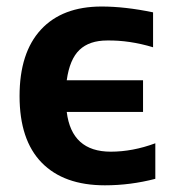

<svg xmlns="http://www.w3.org/2000/svg" viewBox="-20 -550 553 580"><path d="M287.1 -530.3Q357.4 -530.3 442.4 -512.7V-407.2Q371.1 -428.7 303.7 -427.7Q250 -427.7 220.2 -399.4Q190.4 -371.1 181.6 -307.6H412.1V-211.9H181.6Q196.3 -91.8 314.5 -91.8Q380.9 -91.8 449.2 -117.2V-9.8Q374 9.8 296.9 9.8Q172.9 9.8 106 -58.6Q39.1 -127 39.1 -259.8Q39.1 -390.6 103.5 -460.4Q168 -530.3 287.1 -530.3Z"/></svg>

Font: Mgen+ 1c bold
Style: Bold
Weight: 700
Designer: [Source Han Sans]
Ryoko NISHIZUKA  (kana & ideographs); Paul D. Hunt (Latin, Greek & Cyrillic); Wenlong ZHANG  (bopomofo
Version: Version 1.059.20150602